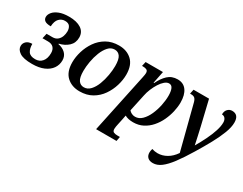

<svg xmlns="http://www.w3.org/2000/svg" viewBox="-87 -1046 2272 1793"><g transform="rotate(30 1049.0 -149.0)"><path d="M173 10Q79 10 38.5 -17.5Q-2 -45 -2 -83Q-2 -113 20.5 -133.5Q43 -154 83 -154Q83 -102 103 -72.5Q123 -43 177 -43Q223 -43 250.5 -75.5Q278 -108 278 -166Q278 -204 258 -225.5Q238 -247 198 -247H139L151 -302H215Q247 -302 268 -319Q289 -336 299 -363Q309 -390 309 -418Q309 -450 294 -471.5Q279 -493 241 -493Q205 -493 179 -466.5Q153 -440 150 -382Q105 -382 85.5 -396Q66 -410 66 -436Q66 -461 86.5 -486.5Q107 -512 149 -529Q191 -546 255 -546Q338 -546 385.5 -514.5Q433 -483 433 -424Q433 -365 393.5 -328.5Q354 -292 296 -279L295 -274Q344 -265 374 -235.5Q404 -206 404 -160Q404 -112 377.5 -73.5Q351 -35 299.5 -12.5Q248 10 173 10Z M685 10Q600 10 546 -40.5Q492 -91 492 -193Q492 -250 510.5 -311.5Q529 -373 566 -426.5Q603 -480 660 -513Q717 -546 794 -546Q879 -546 933 -495.5Q987 -445 987 -343Q987 -286 968.5 -224.5Q950 -163 913 -109.5Q876 -56 819 -23Q762 10 685 10ZM701 -43Q741 -43 770.5 -75Q800 -107 819 -156.5Q838 -206 847.5 -261Q857 -316 857 -361Q857 -433 836 -463Q815 -493 778 -493Q738 -493 709 -461Q680 -429 660.5 -379.5Q641 -330 631.5 -275Q622 -220 622 -174Q622 -103 643 -73Q664 -43 701 -43Z M997 238 1132 -401Q1139 -433 1139 -448Q1139 -472 1124 -480Q1109 -488 1085 -488H1073L1084 -536H1271L1245 -406H1251Q1280 -468 1321.5 -507Q1363 -546 1426 -546Q1489 -546 1522.5 -499.5Q1556 -453 1556 -371Q1556 -324 1544 -271.5Q1532 -219 1508.5 -169Q1485 -119 1449.5 -78.5Q1414 -38 1367.5 -14Q1321 10 1263 10Q1208 10 1173 -10Q1170 10 1164 36L1151 97Q1148 109 1145.5 124.5Q1143 140 1143 150Q1143 175 1158 182.5Q1173 190 1199 190H1226L1217 238ZM1253 -44Q1294 -44 1326.5 -76Q1359 -108 1381.5 -158.5Q1404 -209 1415.5 -265Q1427 -321 1427 -370Q1427 -417 1415 -445Q1403 -473 1375 -473Q1352 -473 1328.5 -453Q1305 -433 1284.5 -400.5Q1264 -368 1248.5 -330.5Q1233 -293 1226 -257L1187 -75Q1197 -62 1214.5 -53Q1232 -44 1253 -44Z M1613 248Q1576 248 1556.5 229Q1537 210 1537 177Q1537 159 1544 136Q1576 146 1606 146Q1656 146 1703 119Q1750 92 1785 40L1663 -435Q1655 -465 1641.5 -476.5Q1628 -488 1602 -488H1591L1601 -536H1768L1831 -272Q1841 -229 1852 -179Q1863 -129 1871 -91Q1905 -149 1933.5 -207.5Q1962 -266 1978.5 -317.5Q1995 -369 1995 -408Q1995 -435 1982 -452Q1969 -469 1946 -469Q1946 -506 1966 -526Q1986 -546 2013 -546Q2085 -546 2085 -460Q2085 -411 2060.5 -346.5Q2036 -282 1994.5 -205.5Q1953 -129 1901 -44Q1841 55 1792.5 119.5Q1744 184 1701 216Q1658 248 1613 248Z"/></g></svg>

Font: Noto Serif SemiCondensed SemiBold
Style: Italic
Weight: 600
Width: 4
Italic angle: -12°
Designer: Monotype Design Team
Foundry: Monotype Imaging Inc.
Version: Version 2.014; ttfautohint (v1.8.4.7-5d5b)